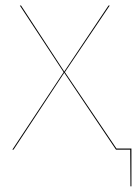

<svg xmlns="http://www.w3.org/2000/svg" viewBox="-20 -537 492 689"><path d="M398 -3.9 212.8 -278.1 373.8 -517.2H369.4L210.6 -280.3L55.5 -517.2H51.1L208.3 -278L24.3 0H28.6L210.5 -275.8L396.2 0H447.3L448.1 131.7H451.6V-3.9Z"/></svg>

Font: Fira Sans Four
Style: Regular
Weight: 100
Designer: Carrois Corporate & Edenspiekermann AG
Foundry: Carrois Corporate GbR & Edenspiekermann AG
Version: Version 4.203;PS 004.203;hotconv 1.0.88;makeotf.lib2.5.64775